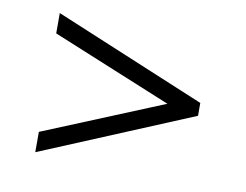

<svg xmlns="http://www.w3.org/2000/svg" viewBox="-53 -615 680 530"><g transform="rotate(10 287.5 -350.0)"><path d="M75 -155V-212L428 -357V-343L75 -488V-545L500 -368V-332Z"/></g></svg>

Font: Pathway Extreme 28pt Light
Style: Regular
Weight: 300
Designer: Eduardo Rodriguez Tunni
Foundry: Eduardo Rodriguez Tunni
Version: Version 1.001;gftools[0.9.26]